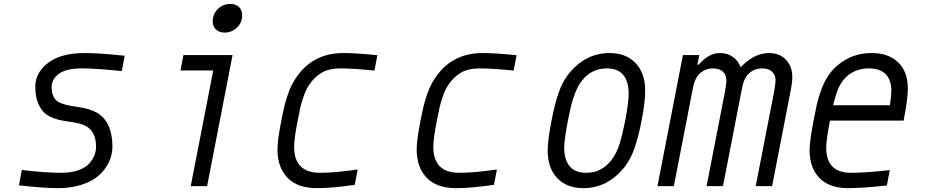

<svg xmlns="http://www.w3.org/2000/svg" viewBox="-20 -947 4707 977"><path d="M276 10.4Q202.5 10.4 76.2 -3.9L91.1 -82Q211.6 -67.7 291 -67.7Q341.8 -67.7 378.6 -80.7Q415.4 -93.8 433.9 -114.9Q452.5 -136.1 460.6 -157.2Q468.8 -178.4 468.8 -200.5Q468.8 -275.4 418.6 -304.7Q391.9 -320.3 331.1 -328.1Q270.2 -335.9 238.9 -351.6Q201.8 -367.2 180.7 -407.2Q159.5 -447.3 159.5 -505.2Q159.5 -577.5 224.9 -627.3Q290.4 -677.1 412.8 -677.1Q483.7 -677.1 614.6 -663.4L599.6 -585.3Q467.4 -599 397.8 -599Q315.8 -599 279.3 -571.3Q242.8 -543.6 242.8 -505.2Q242.8 -442.1 284.5 -424.5Q309.2 -412.1 372.7 -403.3Q436.2 -394.5 472.7 -373.7Q552.1 -327.5 552.1 -200.5Q552.1 -160.2 534.5 -122.7Q516.9 -85.3 484 -55.3Q451.2 -25.4 397.1 -7.5Q343.1 10.4 276 10.4Z M1062.5 -837.9Q1062.5 -877 1089.2 -902Q1115.9 -927.1 1151.7 -927.1Q1179 -927.1 1195.6 -911.5Q1212.2 -895.8 1212.2 -870.4Q1212.2 -831.4 1185.5 -806.3Q1158.9 -781.2 1123 -781.2Q1095.7 -781.2 1079.1 -796.9Q1062.5 -812.5 1062.5 -837.9ZM950.5 0 1065.1 -588.5H898.4L913.4 -666.7H1163.4L1033.9 0Z M1411.5 -333.3Q1421.2 -382.8 1428.1 -410.8Q1434.9 -438.8 1448.2 -475.6Q1461.6 -512.4 1479.8 -541Q1565.1 -677.1 1726.6 -677.1Q1792.3 -677.1 1900.4 -666L1885.4 -587.9Q1776 -599 1711.6 -599Q1655.6 -599 1618.2 -577.8Q1580.7 -556.6 1552.1 -513.7Q1537.1 -491.5 1525.4 -457.7Q1513.7 -423.8 1508.8 -401.7Q1503.9 -379.6 1494.8 -333.3Q1476.6 -240.9 1476.6 -200.5Q1476.6 -67.7 1608.1 -67.7Q1683.6 -67.7 1800.1 -84.6L1785.2 -6.5Q1669.9 10.4 1593.1 10.4Q1493.5 10.4 1442.7 -42.6Q1391.9 -95.7 1391.9 -186.8Q1391.9 -233.1 1411.5 -333.3Z M2119.8 -333.3Q2129.6 -382.8 2136.4 -410.8Q2143.2 -438.8 2156.6 -475.6Q2169.9 -512.4 2188.2 -541Q2273.4 -677.1 2434.9 -677.1Q2500.7 -677.1 2608.7 -666L2593.8 -587.9Q2484.4 -599 2419.9 -599Q2363.9 -599 2326.5 -577.8Q2289.1 -556.6 2260.4 -513.7Q2245.4 -491.5 2233.7 -457.7Q2222 -423.8 2217.1 -401.7Q2212.2 -379.6 2203.1 -333.3Q2184.9 -240.9 2184.9 -200.5Q2184.9 -67.7 2316.4 -67.7Q2391.9 -67.7 2508.5 -84.6L2493.5 -6.5Q2378.3 10.4 2301.4 10.4Q2201.8 10.4 2151 -42.6Q2100.3 -95.7 2100.3 -186.8Q2100.3 -233.1 2119.8 -333.3Z M2948.6 10.4Q2863.9 10.4 2815.4 -40.7Q2766.9 -91.8 2766.9 -181Q2766.9 -233.1 2786.5 -333.3Q2802.7 -417.3 2822.3 -474.3Q2841.8 -531.2 2875 -572.9Q2960.3 -677.1 3082 -677.1Q3166 -677.1 3214.5 -625.7Q3263 -574.2 3263 -485.7Q3263 -426.4 3244.8 -333.3Q3228.5 -250 3208.7 -192.7Q3188.8 -135.4 3155.6 -93.8Q3070.3 10.4 2948.6 10.4ZM3179 -471.4Q3179 -531.9 3151.7 -565.4Q3124.3 -599 3067.1 -599Q2989.6 -599 2940.1 -535.2Q2921.2 -511.1 2907.2 -474.9Q2893.2 -438.8 2886.4 -410.5Q2879.6 -382.2 2869.8 -333.3Q2850.9 -233.7 2850.9 -195.3Q2850.9 -134.8 2878.6 -101.2Q2906.2 -67.7 2963.5 -67.7Q3041 -67.7 3090.5 -131.5Q3117.2 -165.4 3132.2 -213.2Q3147.1 -261.1 3161.5 -333.3Q3179 -426.4 3179 -471.4Z M3676.4 -537.1Q3676.4 -566.4 3658.2 -582.7Q3640 -599 3608.7 -599Q3568.4 -599 3539.7 -572.3Q3528.6 -561.8 3520.8 -545.6Q3513 -529.3 3509.8 -516.3Q3506.5 -503.3 3501.3 -475.3L3408.9 0H3325.5L3455.1 -666.7H3538.4L3528.6 -617.8H3535.2Q3586.6 -677.1 3643.2 -677.1Q3682.3 -677.1 3709.6 -657.2Q3737 -637.4 3748.7 -604.8Q3817.7 -677.1 3893.2 -677.1Q3947.3 -677.1 3979.5 -642.9Q4011.7 -608.7 4011.7 -554.7Q4011.7 -526 4001.3 -475.3L3908.9 0H3825.5L3918 -475.3Q3926.4 -520.2 3926.4 -537.1Q3926.4 -566.4 3908.2 -582.7Q3890 -599 3858.7 -599Q3818.4 -599 3789.7 -572.3Q3778.6 -561.8 3770.8 -545.6Q3763 -529.3 3759.8 -516.3Q3756.5 -503.3 3751.3 -475.3L3658.9 0H3575.5L3668 -475.3Q3676.4 -520.2 3676.4 -537.1Z M4515.6 -485Q4515.6 -540.4 4486.7 -569.7Q4457.7 -599 4400.4 -599Q4353.5 -599 4316.4 -578.1Q4279.3 -557.3 4257.8 -520.2Q4238.3 -489.6 4219.4 -411.5H4508.5Q4515.6 -459 4515.6 -485ZM4184.2 -196Q4184.2 -67.7 4309.9 -67.7Q4386.1 -67.7 4507.8 -81.4L4492.8 -3.3Q4372.4 10.4 4294.9 10.4Q4199.9 10.4 4149.7 -41.3Q4099.6 -93.1 4099.6 -182.3Q4099.6 -225.9 4119.8 -333.3Q4129.6 -384.8 4136.1 -413.7Q4142.6 -442.7 4155.6 -480.5Q4168.6 -518.2 4184.9 -546.2Q4218.1 -604.2 4278.6 -640.6Q4339.2 -677.1 4415.4 -677.1Q4501.3 -677.1 4550.5 -629.6Q4599.6 -582 4599.6 -495.4Q4599.6 -443.4 4578.1 -333.3H4203.1Q4184.2 -233.7 4184.2 -196Z"/></svg>

Font: TypoPRO Monoid
Style: Italic
Weight: 400
Width: 4
Italic angle: -11°
Monospace: yes
Version: Version 0.61